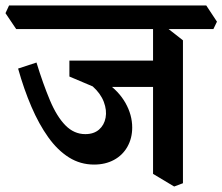

<svg xmlns="http://www.w3.org/2000/svg" viewBox="-59 -644 811 700"><path d="M284 -44Q234 -44 192.5 -70Q151 -96 117 -143.5Q83 -191 55.5 -255Q28 -319 7 -394L74 -416Q98 -338 123 -278.5Q148 -219 179.5 -187Q211 -155 252 -155Q283 -155 302 -171.5Q321 -188 326 -215Q331 -242 319.5 -272.5Q308 -303 279 -329L194 -365V-392L210 -390Q279 -377 326.5 -344.5Q374 -312 398.5 -268.5Q423 -225 423 -179Q423 -140 405.5 -109Q388 -78 356.5 -61Q325 -44 284 -44ZM313 -327 194 -381V-423H533L529 -327ZM576 36 499 -10V-571L534 -555L608 -497V24ZM0 -538 -39 -596 -26 -624H693L732 -565L719 -538Z"/></svg>

Font: Eczar Medium
Style: Regular
Weight: 500
Designer: Vaibhav Singh
Foundry: Rosetta Type Foundry
Version: Version 2.000